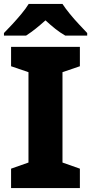

<svg xmlns="http://www.w3.org/2000/svg" viewBox="-21 -951 461 971"><path d="M383 0H35V-98L123 -129V-586L35 -616V-714H383V-616L295 -586V-129L383 -98ZM295 -931Q310 -908 332.5 -880.5Q355 -853 379 -827.5Q403 -802 420 -784V-771H309Q283 -786 259 -805Q235 -824 209 -848Q182 -824 159.5 -806Q137 -788 111 -771H-1V-784Q18 -803 41.5 -828.5Q65 -854 87.5 -881Q110 -908 124 -931Z"/></svg>

Font: Noto Sans Meetei Mayek ExtraBold
Style: Regular
Weight: 800
Designer: Monotype Design Team and Neelakash Kshetrimayum
Foundry: Monotype Imaging Inc.
Version: Version 2.002; ttfautohint (v1.8.4.7-5d5b)